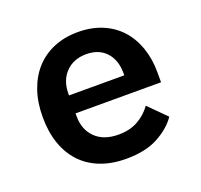

<svg xmlns="http://www.w3.org/2000/svg" viewBox="-100 -640 800 764"><g transform="rotate(-20 300.0 -258.0)"><path d="M312 12Q250 12 202 -7Q154 -26 121.5 -61Q89 -96 72 -145.5Q55 -195 55 -257Q55 -320 72.5 -370Q90 -420 122 -455Q154 -490 199.5 -509Q245 -528 302 -528Q358 -528 403 -509.5Q448 -491 479.5 -457Q511 -423 528 -375Q545 -327 545 -269V-227H183V-214Q183 -158 218 -123.5Q253 -89 316 -89Q364 -89 398.5 -108.5Q433 -128 456 -160L529 -87Q501 -46 447.5 -17Q394 12 312 12ZM303 -434Q249 -434 216 -400Q183 -366 183 -310V-303H417V-312Q417 -368 386.5 -401Q356 -434 303 -434Z"/></g></svg>

Font: IBM Plex Mono SemiBold
Style: Regular
Weight: 600
Monospace: yes
Designer: Mike Abbink, Paul van der Laan, Pieter van Rosmalen
Foundry: Bold Monday
Version: Version 2.3